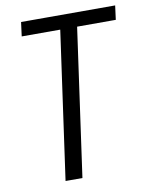

<svg xmlns="http://www.w3.org/2000/svg" viewBox="-80 -759 636 818"><g transform="rotate(-10 237.5 -350.0)"><path d="M475 -700 467 -639H264L305 -677L210 0H137L232 -677L261 -639H60L68 -700Z"/></g></svg>

Font: Pathway Extreme SemiCondensed Light
Style: Italic
Weight: 300
Width: 4
Italic angle: -8°
Version: Version 1.001;gftools[0.9.26]